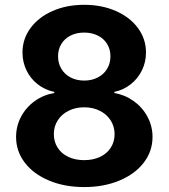

<svg xmlns="http://www.w3.org/2000/svg" viewBox="-20 -757 691 787"><path d="M45.9 -195.5Q45.9 -240.1 66.4 -278.7Q86.9 -317.3 122.7 -342.9Q158.5 -368.5 202.5 -375.8V-380.3Q164.4 -388.3 134.7 -411.4Q105 -434.6 88.6 -468.5Q72.2 -502.5 72.2 -541.8Q72.2 -597.3 105 -641.9Q137.8 -686.5 195.4 -711.9Q253 -737.3 325.2 -737.3Q397.1 -737.3 454.9 -711.9Q512.7 -686.5 545.5 -641.9Q578.4 -597.3 578.4 -541.8Q578.4 -502.7 561.8 -468.6Q545.1 -434.6 515.6 -411.4Q486 -388.3 448.6 -380.3V-375.8Q491.7 -368.5 527.7 -342.9Q563.7 -317.3 584.4 -278.6Q605.2 -239.9 605.2 -195.5Q605.2 -137.1 569.2 -90.2Q533.1 -43.3 469.2 -16.8Q405.3 9.8 325.2 9.8Q245 9.8 181.3 -16.8Q117.5 -43.3 81.7 -90.2Q45.9 -137.1 45.9 -195.5ZM449.7 -207.2Q449.7 -238.6 433.5 -263.7Q417.4 -288.9 389 -303Q360.6 -317.2 325.2 -317.2Q289.5 -317.2 261.2 -303Q232.8 -288.9 216.8 -263.9Q200.7 -238.8 200.7 -207.2Q200.7 -176 216.2 -151.7Q231.7 -127.4 259.9 -114Q288.2 -100.6 325.2 -100.6Q362 -100.6 390.2 -114Q418.5 -127.4 434.1 -151.7Q449.7 -176 449.7 -207.2ZM432.7 -526Q432.7 -554.8 419.1 -576.9Q405.5 -599 380.9 -611.2Q356.3 -623.5 325.2 -623.5Q293.6 -623.5 269.3 -611.2Q245.1 -599 231.5 -576.9Q218 -554.8 218 -526Q218 -497.3 231.7 -474.6Q245.3 -451.9 269.8 -439.3Q294.3 -426.7 325.2 -426.7Q355.9 -426.7 380.5 -439.3Q405.1 -451.9 418.9 -474.6Q432.7 -497.3 432.7 -526Z"/></svg>

Font: Raveo Variable
Style: Regular
Weight: 400
Designer: Jakub Foglar, Rasmus Andersson (Inter)
Foundry: Jakubfoglar.com
Version: Version 1.000;Glyphs 3.2.3 (3260)